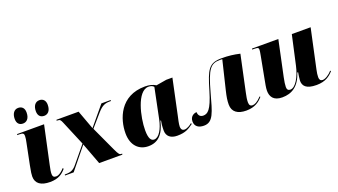

<svg xmlns="http://www.w3.org/2000/svg" viewBox="-64 -1310 3271 1860"><g transform="rotate(-20 1571.0 -380.5)"><path d="M373 -612C405 -612 440 -635 440 -702C440 -748 414 -771 378 -771C335 -771 310 -735 310 -681C310 -635 334 -612 373 -612ZM154 -612C187 -612 222 -635 222 -702C222 -748 197 -771 159 -771C118 -771 92 -735 92 -681C92 -635 116 -612 154 -612ZM207 10C297 10 339 -26 373 -66L366 -75C345 -51 311 -21 281 -21C256 -21 246 -32 245 -55C244 -75 249 -105 258 -145L342 -536H64L62 -526H84C122 -526 130 -517 130 -493C130 -473 126 -451 121 -428L77 -210C64 -147 61 -117 61 -99C61 -26 114 10 207 10Z M363 0H452L632 -222L715 0H954L956 -10H948C931 -10 922 -14 892 -80L776 -331L887 -459C936 -515 968 -526 1016 -526H1027L1029 -536H933L770 -340L698 -536H470L468 -526H479C503 -526 509 -516 521 -488L628 -233L486 -61C454 -23 427 -10 372 -10H364Z M1221 10C1320 10 1382 -50 1413 -183H1419C1414 -156 1410 -130 1410 -82C1410 -23 1451 10 1518 10C1606 10 1640 -16 1688 -50L1682 -59C1666 -45 1632 -22 1604 -22C1584 -22 1569 -34 1569 -66C1569 -92 1582 -146 1587 -168L1665 -536H1602L1495 -518C1466 -536 1430 -546 1385 -546C1127 -546 1053 -329 1053 -183C1053 -59 1123 10 1221 10ZM1295 -32C1265 -32 1242 -57 1242 -146C1242 -278 1298 -532 1416 -532C1438 -532 1458 -526 1470 -511L1406 -199C1387 -107 1345 -32 1295 -32Z M2230 10C2320 10 2368 -29 2402 -69L2396 -75C2354 -30 2325 -18 2303 -18C2283 -18 2270 -30 2270 -60C2270 -87 2275 -117 2283 -153L2363 -528C2303 -542 2246 -549 2179 -549C2044 -549 2018 -497 1957 -290C1904 -111 1865 -87 1820 -87C1781 -87 1770 -120 1770 -141C1745 -141 1702 -123 1702 -69C1702 -16 1742 7 1794 7C1890 7 1911 -84 1963 -273C2025 -499 2060 -539 2158 -539C2169 -539 2176 -538 2180 -538L2108 -240C2094 -182 2088 -144 2088 -103C2088 -26 2143 10 2230 10Z M2954 10C3047 10 3095 -29 3130 -69L3124 -76C3100 -47 3056 -16 3026 -16C3004 -16 2993 -30 2993 -55C2993 -76 2996 -101 3003 -132L3090 -536H2896L2829 -234C2806 -128 2753 -35 2700 -35C2678 -35 2666 -47 2666 -73C2666 -95 2671 -131 2679 -168L2757 -536H2486L2484 -526H2509C2547 -526 2550 -517 2550 -499C2550 -488 2547 -473 2541 -440L2498 -212C2492 -178 2482 -135 2482 -102C2482 -43 2510 9 2601 9C2700 9 2777 -38 2819 -168H2827C2824 -158 2816 -95 2816 -83C2816 -33 2844 10 2954 10Z"/></g></svg>

Font: Noto Serif Display Black
Style: Italic
Weight: 900
Italic angle: -12°
Designer: Monotype Design Team
Foundry: Monotype Imaging Inc.
Version: Version 2.009